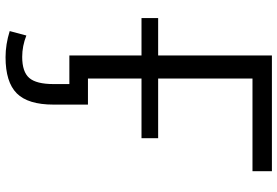

<svg xmlns="http://www.w3.org/2000/svg" viewBox="-174 -596 1000 692"><g transform="rotate(90 326.0 -250.0)"><path d="M357 -67V57Q357 149 316.5 189.5Q276 230 186 230Q140 230 92 215L108 155Q146 170 185 170Q239 170 261 144.5Q283 119 283 57V0H263H233H180V-260H45V-320H180V-730H597V-660H263V-320H478V-260H263V-67Z"/></g></svg>

Font: Mplus 1p
Style: Regular
Weight: 400
Version: Version 1.061